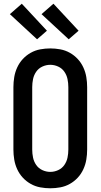

<svg xmlns="http://www.w3.org/2000/svg" viewBox="-20 -1003 540 1031"><path d="M250 8Q223 8 196 3Q169 -2 145 -15.5Q121 -29 102.5 -49Q84 -69 72.5 -94Q61 -119 56.5 -146Q52 -173 52 -200V-535Q52 -562 56.5 -589Q61 -616 72.5 -641Q84 -666 102.5 -686Q121 -706 145 -719.5Q169 -733 196 -738Q223 -743 250 -743Q277 -743 304 -738Q331 -733 355 -719.5Q379 -706 397.5 -686Q416 -666 427.5 -641Q439 -616 443.5 -589Q448 -562 448 -535V-200Q448 -173 443.5 -146Q439 -119 427.5 -94Q416 -69 397.5 -49Q379 -29 355 -15.5Q331 -2 304 3Q277 8 250 8ZM250 -80Q272 -80 292.5 -89.5Q313 -99 325.5 -117Q338 -135 342.5 -156.5Q347 -178 347 -200V-535Q347 -557 342.5 -578.5Q338 -600 325.5 -618Q313 -636 292.5 -645.5Q272 -655 250 -655Q228 -655 207.5 -645.5Q187 -636 174.5 -618Q162 -600 157.5 -578.5Q153 -557 153 -535V-200Q153 -178 157.5 -156.5Q162 -135 174.5 -117Q187 -99 207.5 -89.5Q228 -80 250 -80ZM349 -792 203 -927 267 -983 402 -838ZM179 -792 33 -927 97 -983 232 -838Z"/></svg>

Font: Iosevka SS18 Semibold
Style: Regular
Weight: 600
Monospace: yes
Designer: Belleve Invis
Foundry: Belleve Invis
Version: Version 25.1.1; ttfautohint (v1.8.4)